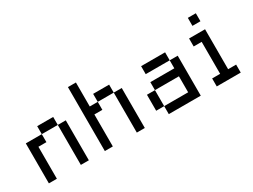

<svg xmlns="http://www.w3.org/2000/svg" viewBox="-43 -900 1712 1300"><g transform="rotate(-30 812.5 -250.0)"><path d="M187.5 -375V-312.5H312.5V-375ZM312.5 -312.5V0H375V-312.5ZM187.5 -312.5H62.5V0H125V-250H187.5Z M500 -500V0H562.5V-250H625V-312.5H562.5V-500ZM625 -312.5H750V-375H625ZM750 -312.5V0H812.5V-312.5Z M1000 -375V-312.5H1187.5V-375ZM1187.5 -312.5V-250H1000V-187.5H1187.5V-62.5H1000V0H1250V-312.5ZM1000 -62.5V-187.5H937.5V-62.5Z M1437.5 -500V-437.5H1500V-500ZM1375 -375V-312.5H1437.5V-62.5H1375V0H1562.5V-62.5H1500V-375Z"/></g></svg>

Font: Medodica
Style: Regular
Weight: 400
Version: Version 001.000